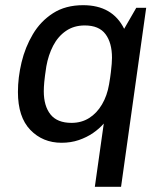

<svg xmlns="http://www.w3.org/2000/svg" viewBox="-20 -541 626 741"><path d="M346 180 380.5 -64.2Q363.5 -44.5 339 -27.6Q314.5 -10.8 284 -0.4Q253.5 10 217.5 10Q145 10 97.1 -39.6Q49.2 -89.2 49.2 -186Q49.2 -242 63.2 -300.5Q77.2 -359 106.9 -409Q136.5 -459 184.6 -490Q232.8 -521 300.8 -521Q357.5 -521 397 -498.2Q436.5 -475.5 459.2 -429.8L506 -511H544.2L447.2 180ZM256 -66.8Q294.5 -66.8 324.1 -85.5Q353.8 -104.2 373.6 -137.9Q393.5 -171.5 401 -215.8Q405.8 -244 407.9 -262.4Q410 -280.8 411.1 -294Q412.2 -307.2 412.2 -318Q412.2 -375.8 387.2 -409.2Q362.2 -442.8 307 -442.8Q265.2 -442.8 234.5 -421.6Q203.8 -400.5 185.1 -364.5Q166.5 -328.5 158.8 -284.8Q152.8 -245.5 150.9 -225Q149 -204.5 149 -189Q149 -131.8 175 -99.2Q201 -66.8 256 -66.8Z"/></svg>

Font: Chivo Medium
Style: Italic
Weight: 500
Italic angle: -8.05°
Designer: Hector Gatti
Foundry: Omnibus-Type
Version: Version 2.002